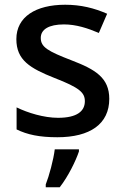

<svg xmlns="http://www.w3.org/2000/svg" viewBox="-20 -569 524 810"><path d="M441 -152C441 -241 382 -276 283 -314C182 -353 152 -370 152 -409C152 -445 186 -466 250 -466C301 -466 350 -450 397 -430L432 -511C377 -535 321 -549 255 -549C131 -549 49 -498 49 -404C49 -315 107 -281 210 -240C316 -199 338 -178 338 -142C338 -100 305 -72 225 -72C165 -72 97 -93 50 -116V-23C95 -1 146 10 222 10C360 10 441 -46 441 -152ZM313 70V61H211C206 104 187 174 173 209V221H232C268 175 300 109 313 70Z"/></svg>

Font: Noto Sans Bassa Vah Medium
Style: Regular
Weight: 500
Designer: Monotype Design Team
Foundry: Monotype Imaging Inc.
Version: Version 2.002